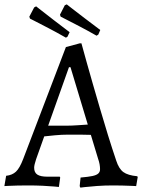

<svg xmlns="http://www.w3.org/2000/svg" viewBox="-35 -847 649 877"><path d="M332 10 329 3 333 -36Q368 -39 387 -43Q406 -47 414 -54.5Q422 -62 422 -74Q422 -84 420 -96Q418 -108 413 -122L380 -231Q362 -232 329.5 -232Q297 -232 276 -232Q247 -232 215.5 -229Q184 -226 167 -224L130 -120Q121 -93 121 -81Q121 -59 135.5 -49.5Q150 -40 181 -40H238L240 -36L234 7Q234 7 213 5Q192 3 160 1.5Q128 0 95 0Q71 0 45.5 0.5Q20 1 2.5 2Q-15 3 -15 3L-7 -44Q21 -47 38 -63Q55 -79 71 -121L266 -632L329 -649H337Q337 -649 343.5 -625.5Q350 -602 361.5 -560.5Q373 -519 388.5 -465.5Q404 -412 421.5 -352Q439 -292 458 -230.5Q477 -169 496 -113Q508 -76 528.5 -61Q549 -46 592 -42L594 -38L587 3Q587 3 567.5 2Q548 1 523 0.5Q498 0 481 0Q443 0 408.5 2.5Q374 5 353 7.5Q332 10 332 10ZM185 -273H273Q293 -273 321 -275Q349 -277 366 -278L287 -540H280ZM406 -684Q364 -708 326.5 -727.5Q289 -747 265.5 -759Q242 -771 242 -771L239 -780L261 -823L270 -827Q270 -827 293 -809Q316 -791 351.5 -764Q387 -737 423 -710L414 -689ZM266 -675Q224 -699 186.5 -718.5Q149 -738 125.5 -750Q102 -762 102 -762L99 -771L121 -813L130 -818Q130 -818 153 -800Q176 -782 211.5 -754.5Q247 -727 283 -700L273 -679Z"/></svg>

Font: Alegreya
Style: Regular
Weight: 400
Designer: Juan Pablo del Peral
Foundry: Huerta Tipografica
Version: Version 2.009